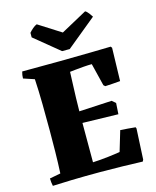

<svg xmlns="http://www.w3.org/2000/svg" viewBox="-130 -976 872 1070"><g transform="rotate(-15 306.5 -440.5)"><path d="M40 6Q35 -17 35 -38L98 -50Q101 -109 102 -173.5Q103 -238 103 -296Q103 -370 102 -448.5Q101 -527 97 -594L34 -615Q34 -625 35.5 -634.5Q37 -644 40 -654Q159 -654 260.5 -655Q362 -656 437.5 -657.5Q513 -659 552 -660L558 -652L553 -461Q531 -459 509.5 -457.5Q488 -456 466 -455L457 -463L425 -593Q405 -593 378.5 -591Q352 -589 329 -586.5Q306 -584 297 -583Q296 -558 294.5 -518.5Q293 -479 291.5 -436Q290 -393 290 -357L479 -367L500 -349L496 -285L290 -290V-63Q334 -65 380 -70.5Q426 -76 448 -80L483 -197Q505 -196 526.5 -194Q548 -192 570 -190L573 -182L564 -5L559 5Q509 3 442.5 1.5Q376 0 315 0Q223 0 149 2Q75 4 40 6ZM284 -706 140 -824V-850Q149 -861 162 -872Q175 -883 186 -887L315 -805L465 -887Q474 -883 485 -868.5Q496 -854 500 -847L328 -706Z"/></g></svg>

Font: Labrada ExtraBold
Style: Regular
Weight: 800
Designer: Mercedes Jáuregui
Foundry: Omnibus-Type Team
Version: Version 1.000; ttfautohint (v1.8.4.7-5d5b)